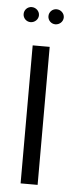

<svg xmlns="http://www.w3.org/2000/svg" viewBox="-49 -659 261 686"><g transform="rotate(5 81.5 -315.5)"><path d="M10 -604C10 -589 22 -577 37 -577C52 -577 65 -589 65 -604C65 -619 52 -631 37 -631C22 -631 10 -619 10 -604ZM99 -604C99 -589 111 -577 126 -577C141 -577 154 -589 154 -604C154 -619 141 -631 126 -631C111 -631 99 -619 99 -604ZM52 -495V0H113V-495Z"/></g></svg>

Font: Moniqa Display
Style: Regular
Weight: 400
Designer: Rajesh Rajput
Foundry: Rajesh Rajput
Version: Version 1.000